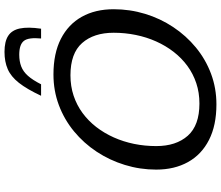

<svg xmlns="http://www.w3.org/2000/svg" viewBox="-84 -888 982 853"><g transform="rotate(-90 406.5 -461.0)"><path d="M184.5 -257.5Q184.5 -169 230.5 -117.2Q276.5 -65.5 373.5 -65.5Q422 -65.5 464 -79.5Q506 -93.5 541 -119.2Q576 -145 603.2 -180.2Q630.5 -215.5 649.5 -258Q668.5 -300.5 678.2 -348.2Q688 -396 688 -446.5Q688 -535 642.2 -586.8Q596.5 -638.5 499 -638.5Q450.5 -638.5 408.5 -624.5Q366.5 -610.5 331.5 -584.8Q296.5 -559 269.2 -523.8Q242 -488.5 223 -446Q204 -403.5 194.2 -355.8Q184.5 -308 184.5 -257.5ZM792.5 -446.5Q792.5 -374.5 772 -307Q751.5 -239.5 713.2 -182Q675 -124.5 622.5 -81.2Q570 -38 506 -14Q442 10 370 10Q276.5 10 211.8 -23Q147 -56 113.5 -116.2Q80 -176.5 80 -257.5Q80 -329.5 100.8 -397Q121.5 -464.5 159.5 -522Q197.5 -579.5 250 -622.8Q302.5 -666 366.5 -690Q430.5 -714 502.5 -714Q596.5 -714 661 -681Q725.5 -648 759 -588Q792.5 -528 792.5 -446.5ZM590.5 -866Q561 -866 538.2 -857.2Q515.5 -848.5 496.8 -827.5Q478 -806.5 459 -769H408Q437.5 -832 465.5 -867.5Q493.5 -903 526.5 -917.2Q559.5 -931.5 603 -931.5Q649 -931.5 674.2 -915.2Q699.5 -899 707 -863.2Q714.5 -827.5 706 -769H662.5Q668 -825 651.8 -845.5Q635.5 -866 590.5 -866Z"/></g></svg>

Font: Newsreader 7pt
Style: Italic
Weight: 400
Italic angle: -17°
Designer: Hugues Gentile
Foundry: Production Type
Version: Version 1.003